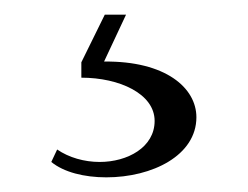

<svg xmlns="http://www.w3.org/2000/svg" viewBox="-20 -25 338 262"><path d="M58 179 50 196C67 210 95 217 125 217C188 217 248 187 248 135C248 95 206 58 122 59L152 -5H123L91 60V81C143 81 191 103 191 140C191 176 154 196 116 196C95 196 74 190 58 179Z"/></svg>

Font: Sprat Medium
Style: Regular
Weight: 500
Designer: Ethan Nakache
Foundry: Collletttivo
Version: Version 2.000;Glyphs 3.2 (3217)